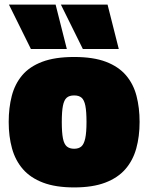

<svg xmlns="http://www.w3.org/2000/svg" viewBox="-20 -809 648 839"><path d="M18 -276Q18 -338 31.5 -390Q45 -442 77 -480Q109 -518 164.5 -539Q220 -560 304 -560Q388 -560 443 -539Q498 -518 530.5 -480Q563 -442 576.5 -390Q590 -338 590 -276Q590 -213 575.5 -160.5Q561 -108 528 -70Q495 -32 440 -11Q385 10 304 10Q223 10 168 -11Q113 -32 80 -70Q47 -108 32.5 -160.5Q18 -213 18 -276ZM250 -276Q250 -230 255 -204.5Q260 -179 272 -169Q284 -159 304 -159Q324 -159 335.5 -169Q347 -179 352.5 -204.5Q358 -230 358 -276Q358 -322 353 -347Q348 -372 336.5 -382Q325 -392 304 -392Q283 -392 271.5 -382Q260 -372 255 -347Q250 -322 250 -276ZM115 -595 19 -789H223L272 -595ZM342 -595 246 -789H450L499 -595Z"/></svg>

Font: Georama Black
Style: Regular
Weight: 900
Designer: Jean-Baptiste Levee
Foundry: Production Type
Version: Version 1.001